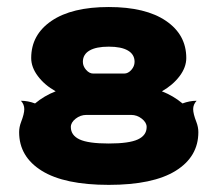

<svg xmlns="http://www.w3.org/2000/svg" viewBox="-20 -516 616 544"><path d="M34.2 -141.6Q34.2 -155.8 39.8 -170.4Q48.8 -193.6 48.8 -206.8Q48.8 -220.2 39.3 -230.5Q59.1 -230.5 79.3 -222.9Q105.2 -244.6 137.7 -257.3Q106.4 -274.9 87.4 -300.2Q68.4 -325.4 68.4 -351.6Q68.4 -417.7 126 -456.9Q183.6 -496.1 288.1 -496.1Q392.6 -496.1 450.2 -456.9Q507.8 -417.7 507.8 -351.6Q507.8 -325.4 488.8 -300.2Q469.7 -274.9 438.7 -257.3Q471.2 -244.6 497.1 -222.9Q517.3 -230.5 537.1 -230.5Q527.3 -220 527.3 -206.8Q527.3 -193.6 536.4 -170.4Q542 -155.8 542 -141.6Q542 -72 477.8 -32.1Q413.6 7.8 288.1 7.8Q162.6 7.8 98.4 -32.1Q34.2 -72 34.2 -141.6ZM180.7 -156.2Q180.7 -132.6 205.4 -121Q230.2 -109.4 288.1 -109.4Q345.9 -109.4 370.7 -121Q395.5 -132.6 395.5 -156.2Q395.5 -168.9 381.8 -179.7Q368.2 -190.4 351.6 -190.4H224.6Q208 -190.4 194.3 -179.7Q180.7 -168.9 180.7 -156.2ZM214.8 -340.8Q214.8 -328.4 224 -318Q233.2 -307.6 244.1 -307.6H332Q343 -307.6 352.2 -318Q361.3 -328.4 361.3 -340.8Q361.3 -361.8 342.5 -372.8Q323.7 -383.8 288.1 -383.8Q252.4 -383.8 233.6 -372.8Q214.8 -361.8 214.8 -340.8Z"/></svg>

Font: Agreloy
Style: Medium
Weight: 400
Designer: gluk
Foundry: gluk
Version: Version 0.27